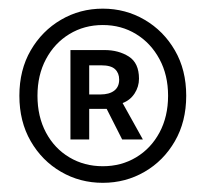

<svg xmlns="http://www.w3.org/2000/svg" viewBox="-20 -733 466 435"><path d="M212.9 -318.8Q161.1 -318.8 118.2 -343.8Q75.2 -368.7 49.6 -413.1Q23.9 -457.5 23.9 -516.1Q23.9 -574.7 49.6 -618.9Q75.2 -663.1 118.2 -688.2Q161.1 -713.4 212.9 -713.4Q264.6 -713.4 307.6 -688.2Q350.6 -663.1 376.2 -618.9Q401.9 -574.7 401.9 -516.1Q401.9 -457.5 376.2 -413.1Q350.6 -368.7 307.6 -343.8Q264.6 -318.8 212.9 -318.8ZM212.9 -356.4Q254.9 -356.4 288.3 -376.5Q321.8 -396.5 341.3 -432.6Q360.8 -468.8 360.8 -516.1Q360.8 -563 341.3 -599.1Q321.8 -635.3 288.3 -655.8Q254.9 -676.3 212.9 -676.3Q170.9 -676.3 137.2 -655.8Q103.5 -635.3 84.2 -599.1Q64.9 -563 64.9 -516.1Q64.9 -468.8 84.2 -432.6Q103.5 -396.5 137.2 -376.5Q170.9 -356.4 212.9 -356.4ZM139.6 -417V-619.6H216.8Q248.5 -619.6 271.7 -605Q294.9 -590.3 294.9 -554.7Q294.9 -536.6 284.9 -521.2Q274.9 -505.9 257.8 -499.5L303.7 -417H256.8L221.7 -486.3H182.1V-417ZM182.1 -519H207.5Q227.5 -519 238.8 -527.6Q250 -536.1 250 -552.7Q250 -567.4 240.7 -576.2Q231.4 -585 209.5 -585H182.1Z"/></svg>

Font: Varta Light Medium
Style: Regular
Weight: 500
Version: Version 1.004